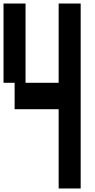

<svg xmlns="http://www.w3.org/2000/svg" viewBox="-20 -1050 540 1090"><path d="M313 20V-430H63V-580H0V-1030H125V-580H313V-1030H438V20Z"/></svg>

Font: 2P VHS
Style: Regular
Weight: 400
Designer: CodeMan38
Foundry: CodeMan38
Version: Version 3.000